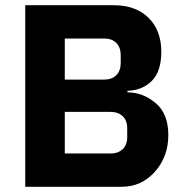

<svg xmlns="http://www.w3.org/2000/svg" viewBox="-20 -718 707 738"><path d="M77 0V-698H416Q502 -698 551 -649.5Q600 -601 600 -519Q600 -444 564 -407.5Q528 -371 470 -369V-363Q529 -363 578 -322Q627 -281 627 -199Q627 -116 575.5 -58Q524 0 447 0ZM229 -412H380Q410 -412 427 -429Q444 -446 444 -476V-506Q444 -536 427 -553Q410 -570 380 -570H229ZM229 -128H404Q434 -128 451.5 -144.5Q469 -161 469 -191V-225Q469 -255 451.5 -271.5Q434 -288 404 -288H229Z"/></svg>

Font: Anuphan
Style: Bold
Weight: 700
Designer: Mike Abbink, Paul van der Laan, Pieter van Rosmalen, Mint Tantisuwanna
Foundry: Bold Monday; Cadson Demak
Version: Version 3.002;hotconv 1.0.109;makeotfexe 2.5.65596